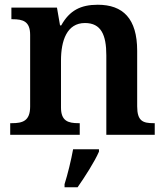

<svg xmlns="http://www.w3.org/2000/svg" viewBox="-20 -568 699 809"><path d="M23 0H316V-49H311C267 -49 237 -58 237 -115V-313C237 -397 262 -471 338 -471C406 -471 428 -421 428 -335V0H632V-49H627C582 -49 558 -58 558 -120V-354C558 -490 498 -548 392 -548C320 -548 273 -524 238 -461H233L220 -536H28V-487H33C77 -487 107 -478 107 -421V-119C107 -58 75 -49 30 -49H23ZM252 208V221H307C337 178 379 113 397 71V61H288C280 106 265 167 252 208Z"/></svg>

Font: Noto Serif Lao SemiBold
Style: Regular
Weight: 600
Designer: Monotype Design Team
Foundry: Monotype Imaging Inc.
Version: Version 2.003